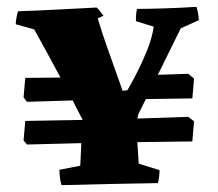

<svg xmlns="http://www.w3.org/2000/svg" viewBox="-20 -536 639 562"><path d="M160 6Q154 -15 154 -39L215 -51L218 -117L59 -113L49 -125L54 -182L222 -185Q215 -199 207.5 -213Q200 -227 193 -242L59 -238L49 -251L54 -308L157 -309Q141 -339 122 -374Q103 -409 80 -450L26 -465Q27 -485 33 -503Q90 -505 148 -508Q206 -511 263 -514Q269 -508 273.5 -502Q278 -496 283 -490L266 -482Q280 -435 301 -377Q322 -319 339 -270L353 -272Q366 -294 382 -325.5Q398 -357 411.5 -391Q425 -425 430 -458L378 -474Q377 -491 381 -510Q415 -510 462 -511.5Q509 -513 555 -516Q561 -498 562 -477L509 -453L442 -317L531 -320L548 -306L543 -248L407 -246L385 -202L382 -189L531 -194L548 -181L543 -122L382 -120L386 -57L447 -38Q447 -19 442 0Q372 1 301.5 2.5Q231 4 160 6Z"/></svg>

Font: Labrada ExtraBold
Style: Regular
Weight: 800
Designer: Mercedes Jáuregui
Foundry: Omnibus-Type Team
Version: Version 1.000; ttfautohint (v1.8.4.7-5d5b)